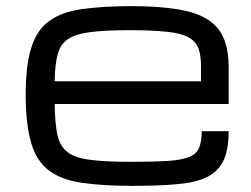

<svg xmlns="http://www.w3.org/2000/svg" viewBox="-20 -604 817 624"><path d="M723.1 -177.7Q723.1 -114.7 704.6 -78.6Q685.5 -42.5 647 -25.9Q610.4 -9.3 548.8 -4.9Q497.1 0 406.2 0Q316.4 0 246.6 -9.8Q180.2 -19.5 140.6 -48.8Q100.1 -78.1 82 -137.2Q63.5 -198.7 63.5 -294.9Q63.5 -392.6 81.5 -448.2Q99.1 -505.9 139.2 -535.2Q179.2 -564.9 244.6 -574.2Q314.5 -584 403.8 -584Q515.6 -584 582.5 -568.8Q653.3 -553.7 688.5 -511.2Q723.1 -467.8 723.1 -386.7V-266.1H157.7Q158.7 -203.1 166.5 -166Q174.8 -128.4 199.7 -109.4Q224.6 -90.3 274.4 -84.5Q318.8 -78.1 406.2 -78.1Q480.5 -78.1 526.4 -81.1Q571.3 -84 595.7 -94.2Q619.1 -104 627.4 -124Q635.7 -146 635.7 -177.7ZM403.8 -505.9Q324.2 -505.9 275.9 -500Q227.1 -494.1 201.7 -477.5Q176.3 -460.9 167.5 -427.2Q158.7 -397 157.7 -339.8H633.3V-386.7Q633.3 -423.8 625.5 -445.3Q617.7 -467.8 593.8 -481.9Q570.3 -495.6 524.9 -500.5Q472.2 -505.9 403.8 -505.9Z"/></svg>

Font: Michroma+
Style: Regular
Weight: 400
Designer: beogot
Foundry: beogot
Version: Version